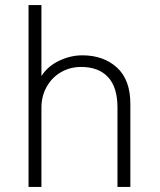

<svg xmlns="http://www.w3.org/2000/svg" viewBox="-20 -740 634 760"><path d="M496 -329V0H445V-314Q445 -395 407.5 -435Q370 -475 301 -475Q257 -475 221 -454Q185 -433 164.5 -396Q144 -359 144 -314V0H93V-720H144V-439Q169 -478 214 -499.5Q259 -521 306 -521Q390 -521 443 -472.5Q496 -424 496 -329Z"/></svg>

Font: Chivo Thin
Style: Regular
Weight: 100
Designer: Hector Gatti
Foundry: Omnibus-Type
Version: Version 1.007